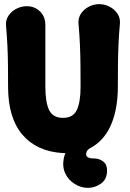

<svg xmlns="http://www.w3.org/2000/svg" viewBox="-20 -717 629 927"><path d="M109 -687Q148 -687 173.5 -661.5Q199 -636 199 -597Q199 -539 199 -493Q199 -447 199 -401.5Q199 -356 199 -298Q199 -224 217 -186Q235 -148 284 -148Q333 -148 351 -186Q369 -224 369 -298Q369 -356 368.5 -403.5Q368 -451 366 -499Q364 -547 359 -604Q357 -631 371.5 -652Q386 -673 409.5 -685Q433 -697 459 -697Q485 -697 508.5 -685Q532 -673 546.5 -652Q561 -631 559 -604Q554 -547 552 -499Q550 -451 549.5 -403.5Q549 -356 549 -298Q549 -198 520 -124Q491 -50 431.5 -11Q372 28 282 22Q157 14 88 -67Q19 -148 19 -298Q19 -356 18.5 -401Q18 -446 16 -491.5Q14 -537 9 -594Q7 -621 21.5 -642Q36 -663 59.5 -675Q83 -687 109 -687ZM405 190Q371 190 340.5 171Q310 152 295 120Q280 88 288 47Q293 21 308 5Q323 -11 340.5 -19.5Q358 -28 369 -30L410 -39L429 -11Q429 -11 421 -6.5Q413 -2 404.5 6.5Q396 15 396 28Q396 36 401.5 40.5Q407 45 416 46.5Q425 48 434 48Q459 48 478 62.5Q497 77 497 106Q497 148 468 169Q439 190 405 190Z"/></svg>

Font: Winky Sans ExtraBold
Style: Regular
Weight: 800
Designer: Simon Atzbach
Foundry: typofactur
Version: Version 1.205